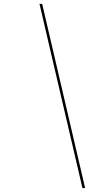

<svg xmlns="http://www.w3.org/2000/svg" viewBox="-20 -800 560 970"><path d="M396.5 150 179.5 -780.5H193L410 150Z"/></svg>

Font: Bodoni Moda 18pt
Style: Italic
Weight: 400
Italic angle: -13°
Designer: Owen Earl
Foundry: indestructible type
Version: Version 2.005